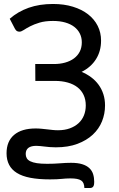

<svg xmlns="http://www.w3.org/2000/svg" viewBox="-20 -745 598 967"><path d="M405 202Q404.5 188.5 400.8 179Q397 169.5 388.8 164Q380.5 158.5 367.2 156Q354 153.5 334.5 153.5Q322 153.5 311.8 154.2Q301.5 155 290.2 156Q279 157 265.2 157.8Q251.5 158.5 232 158.5Q174.5 158.5 133 150.5Q91.5 142.5 65 126Q38.5 109.5 25.8 84.8Q13 60 13 27Q13 -33.5 51.2 -65.8Q89.5 -98 159.5 -98Q175 -98 189.5 -96.5Q204 -95 217.5 -93.5Q231 -92 244.5 -90.5Q258 -89 272 -89Q305.5 -89 331.5 -98.5Q357.5 -108 375.5 -124.5Q393.5 -141 402.8 -164Q412 -187 412 -214Q412 -243.5 401.2 -266.5Q390.5 -289.5 370.5 -305.2Q350.5 -321 321.5 -329.2Q292.5 -337.5 256.5 -337.5H158L157.5 -422.5H251.5Q282.5 -422.5 308.2 -429.8Q334 -437 352.8 -451Q371.5 -465 381.8 -485.2Q392 -505.5 392 -532Q392 -556 382.2 -575.8Q372.5 -595.5 354 -609.8Q335.5 -624 308.5 -631.8Q281.5 -639.5 247 -639.5Q207 -639.5 179 -631Q151 -622.5 131.8 -612.5Q112.5 -602.5 99.8 -594Q87 -585.5 78 -585.5Q69.5 -585.5 64.2 -589.2Q59 -593 54.5 -601.5L29 -650.5Q70 -686.5 124.2 -705.8Q178.5 -725 247 -725Q302.5 -725 347.2 -711.2Q392 -697.5 423.5 -673Q455 -648.5 472 -614.8Q489 -581 489 -540.5Q489 -487.5 463.5 -447Q438 -406.5 391 -383Q417.5 -372 439.2 -355.8Q461 -339.5 476.5 -318.2Q492 -297 500.5 -270.8Q509 -244.5 509 -213.5Q509 -172 493.8 -134Q478.5 -96 447.5 -67Q416.5 -38 370 -20.5Q323.5 -3 261 -3Q244 -3 230.5 -4.2Q217 -5.5 205.5 -6.8Q194 -8 183.8 -9.2Q173.5 -10.5 163.5 -10.5Q109.5 -10.5 109.5 30.5Q109.5 42.5 114.8 51.8Q120 61 132.5 67.2Q145 73.5 165.8 76.8Q186.5 80 217.5 80Q252 80 282 77.5Q312 75 337.5 75Q371.5 75 394 82Q416.5 89 430 101.8Q443.5 114.5 449 132.2Q454.5 150 454.5 171Q454.5 177 453.8 182.5Q453 188 450.8 192.5Q448.5 197 444 199.5Q439.5 202 432 202H405Z"/></svg>

Font: Lato Medium
Style: Regular
Weight: 500
Designer: Lukasz Dziedzic
Foundry: tyPoland Lukasz Dziedzic
Version: Version 2.006; 2014-01-15